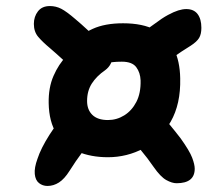

<svg xmlns="http://www.w3.org/2000/svg" viewBox="-20 -658 740 635"><path d="M337 -138Q281 -138 237 -156.5Q193 -175 167.5 -215Q142 -255 141 -317Q140 -368 157 -407Q174 -446 200 -472.5Q226 -499 252.5 -512.5Q279 -526 297 -526Q327 -526 339.5 -513.5Q352 -501 352 -471Q352 -459 346 -447Q340 -435 328 -426Q299 -406 283.5 -381.5Q268 -357 268 -324Q268 -295 285.5 -278Q303 -261 337 -261Q366 -261 391 -276.5Q416 -292 431 -321Q446 -350 445 -392Q444 -418 430.5 -436Q417 -454 383 -454Q349 -454 330.5 -448Q312 -442 301.5 -434.5Q291 -427 281.5 -421.5Q272 -416 256 -416Q233 -416 218 -428Q203 -440 203 -463Q203 -489 224.5 -516.5Q246 -544 286.5 -562.5Q327 -581 387 -581Q452 -581 493.5 -559Q535 -537 555 -496.5Q575 -456 576 -399Q578 -314 544.5 -255.5Q511 -197 455.5 -167.5Q400 -138 337 -138ZM137 -43Q121 -43 109 -52.5Q97 -62 95 -82.5Q93 -103 104 -133Q115 -167 143.5 -212Q172 -257 214 -303L300 -213Q275 -185 252.5 -155Q230 -125 210 -93Q193 -66 175 -54.5Q157 -43 137 -43ZM564 -52Q549 -52 530 -62.5Q511 -73 488 -106Q469 -134 443 -165Q417 -196 389 -225L479 -316Q509 -285 534.5 -254Q560 -223 577 -201Q607 -159 615.5 -136.5Q624 -114 624 -100Q624 -52 564 -52ZM240 -411Q215 -436 190.5 -458.5Q166 -481 145 -499Q121 -519 106.5 -536Q92 -553 92 -579Q92 -603 105.5 -620.5Q119 -638 145 -638Q165 -638 182.5 -629Q200 -620 229 -595Q246 -581 274 -555Q302 -529 332 -498ZM493 -421 408 -511Q426 -529 447.5 -546.5Q469 -564 491 -579Q516 -598 535.5 -608.5Q555 -619 569.5 -623.5Q584 -628 596 -628Q621 -628 633.5 -611.5Q646 -595 646 -566Q646 -545 638.5 -532.5Q631 -520 611 -507Q580 -488 550 -466.5Q520 -445 493 -421Z"/></svg>

Font: Shantell Sans SemiBold
Style: Regular
Weight: 600
Designer: Stephen Nixon, Anya Danilova, Shantell Martin
Foundry: Arrow Type
Version: Version 1.011;[c5ecc13dd]